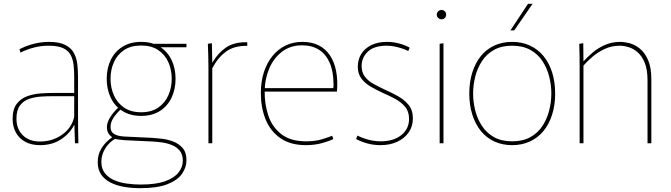

<svg xmlns="http://www.w3.org/2000/svg" viewBox="-20 -749 3508 1004"><path d="M189 10Q144 10 112 -7.5Q80 -25 63 -56Q46 -87 46 -127Q46 -178 67.5 -206Q89 -234 122.5 -246Q156 -258 192.5 -260.5Q229 -263 259 -263H368V-345Q368 -378 365 -407.5Q362 -437 350 -460.5Q338 -484 310.5 -497Q283 -510 234 -510Q195 -510 158 -500.5Q121 -491 87 -474L82 -492Q110 -506 137 -514.5Q164 -523 189 -526.5Q214 -530 234 -530Q290 -530 321.5 -514Q353 -498 367 -471Q381 -444 384.5 -411.5Q388 -379 388 -346V-134Q388 -106 388.5 -69Q389 -32 390 0H372L369 -96H368Q346 -52 300 -21Q254 10 189 10ZM189 -9Q254 -9 304.5 -44.5Q355 -80 368 -138V-246H256Q228 -246 195 -244Q162 -242 132.5 -232Q103 -222 84.5 -197.5Q66 -173 66 -129Q66 -74 99.5 -41.5Q133 -9 189 -9Z M718 -143Q661 -143 620.5 -168.5Q580 -194 559 -238Q538 -282 538 -337Q538 -392 559 -435.5Q580 -479 620.5 -504.5Q661 -530 718 -530Q776 -530 816 -504.5Q856 -479 877 -435.5Q898 -392 898 -337Q898 -282 877 -238Q856 -194 816 -168.5Q776 -143 718 -143ZM718 -162Q772 -162 807.5 -186.5Q843 -211 860.5 -251Q878 -291 878 -337Q878 -384 860.5 -423.5Q843 -463 807.5 -487Q772 -511 718 -511Q664 -511 628.5 -487Q593 -463 575.5 -423.5Q558 -384 558 -337Q558 -291 575.5 -251Q593 -211 628.5 -186.5Q664 -162 718 -162ZM713 235Q668 235 628 228Q588 221 557 205Q526 189 508.5 163Q491 137 491 99Q491 58 511 26Q531 -6 566 -31V-32Q554 -40 546.5 -52.5Q539 -65 539 -84Q539 -110 557.5 -138Q576 -166 600 -188L615 -180Q590 -158 574 -134Q558 -110 558 -85Q558 -60 576.5 -48.5Q595 -37 631 -35L778 -28Q797 -27 826.5 -23.5Q856 -20 885.5 -9Q915 2 935 25Q955 48 955 89Q955 126 932 159.5Q909 193 856 214Q803 235 713 235ZM716 216Q796 216 844 198.5Q892 181 914 152.5Q936 124 936 91Q936 58 919.5 38.5Q903 19 877.5 9Q852 -1 825 -4.5Q798 -8 777 -9L630 -16Q605 -18 594 -20Q583 -22 574 -26L585 -25Q551 -6 530.5 27Q510 60 510 97Q510 133 528.5 156.5Q547 180 577 193Q607 206 643.5 211Q680 216 716 216ZM778 -520H955V-502H812Z M1070 0V-392Q1070 -430 1069 -460.5Q1068 -491 1067 -520L1088 -523L1090 -422H1091Q1118 -470 1161 -500Q1204 -530 1273 -528V-509Q1206 -511 1162.5 -479.5Q1119 -448 1090 -392V0Z M1580 10Q1498 10 1445.5 -27Q1393 -64 1368.5 -125.5Q1344 -187 1344 -262Q1344 -323 1360 -372Q1376 -421 1405 -456.5Q1434 -492 1473.5 -511Q1513 -530 1561 -530Q1610 -530 1646 -512Q1682 -494 1705 -460Q1728 -426 1737.5 -378Q1747 -330 1742 -270H1359L1364 -274Q1363 -205 1383 -145Q1403 -85 1451 -47.5Q1499 -10 1581 -10Q1629 -10 1664.5 -21Q1700 -32 1717 -39L1723 -22Q1704 -12 1665 -1Q1626 10 1580 10ZM1360 -288H1723Q1724 -294 1724 -299.5Q1724 -305 1724 -307Q1724 -374 1704.5 -419.5Q1685 -465 1648.5 -488.5Q1612 -512 1559 -512Q1498 -512 1454.5 -478.5Q1411 -445 1388 -391Q1365 -337 1364 -275Z M1969 10Q1935 10 1902.5 1.5Q1870 -7 1842 -22L1849 -40Q1865 -32 1885 -25Q1905 -18 1926.5 -14Q1948 -10 1970 -10Q2038 -10 2078.5 -42.5Q2119 -75 2119 -127Q2119 -166 2098.5 -190.5Q2078 -215 2046.5 -232Q2015 -249 1980 -264Q1948 -279 1918.5 -296Q1889 -313 1870 -338Q1851 -363 1851 -400Q1851 -437 1868.5 -466Q1886 -495 1920.5 -512.5Q1955 -530 2004 -530Q2036 -530 2067.5 -521.5Q2099 -513 2122 -500L2115 -482Q2102 -489 2084 -495Q2066 -501 2045.5 -505.5Q2025 -510 2002 -510Q1936 -510 1903.5 -479Q1871 -448 1871 -404Q1871 -370 1888.5 -347.5Q1906 -325 1934.5 -309.5Q1963 -294 1995 -279Q2029 -264 2062 -245.5Q2095 -227 2117 -200Q2139 -173 2139 -130Q2139 -88 2117 -56.5Q2095 -25 2057 -7.5Q2019 10 1969 10Z M2279 -520 2299 -523V0H2279ZM2289 -648Q2279 -648 2271.5 -655Q2264 -662 2264 -672Q2264 -683 2271.5 -690Q2279 -697 2289 -697Q2299 -697 2306 -690Q2313 -683 2313 -672Q2313 -662 2306 -655Q2299 -648 2289 -648Z M2658 10Q2607 10 2565.5 -9Q2524 -28 2495 -63.5Q2466 -99 2450 -149Q2434 -199 2434 -260Q2434 -321 2450 -371Q2466 -421 2495 -456.5Q2524 -492 2565.5 -511Q2607 -530 2658 -530Q2709 -530 2750.5 -511Q2792 -492 2821.5 -456.5Q2851 -421 2867 -371Q2883 -321 2883 -260Q2883 -199 2867 -149Q2851 -99 2821.5 -63.5Q2792 -28 2750.5 -9Q2709 10 2658 10ZM2658 -10Q2714 -10 2753.5 -32Q2793 -54 2817 -91Q2841 -128 2852 -172Q2863 -216 2863 -260Q2863 -304 2852 -348Q2841 -392 2817 -429Q2793 -466 2753.5 -488Q2714 -510 2658 -510Q2602 -510 2563 -488Q2524 -466 2500 -429Q2476 -392 2465 -348Q2454 -304 2454 -260Q2454 -216 2465 -172Q2476 -128 2500 -91Q2524 -54 2563 -32Q2602 -10 2658 -10ZM2649 -590 2741 -729H2765L2669 -590Z M3011 -400Q3011 -436 3010.5 -464Q3010 -492 3009 -520L3030 -523L3031 -430H3033Q3052 -451 3079.5 -474.5Q3107 -498 3143.5 -514Q3180 -530 3225 -530Q3245 -530 3272 -523Q3299 -516 3325 -495.5Q3351 -475 3368.5 -436Q3386 -397 3386 -333V0H3366V-329Q3366 -385 3351.5 -420.5Q3337 -456 3314.5 -475.5Q3292 -495 3267 -502.5Q3242 -510 3221 -510Q3178 -510 3142 -493Q3106 -476 3078 -452Q3050 -428 3031 -406V0H3011Z"/></svg>

Font: Murecho Thin Thin
Style: Regular
Weight: 250
Version: Version 1.010